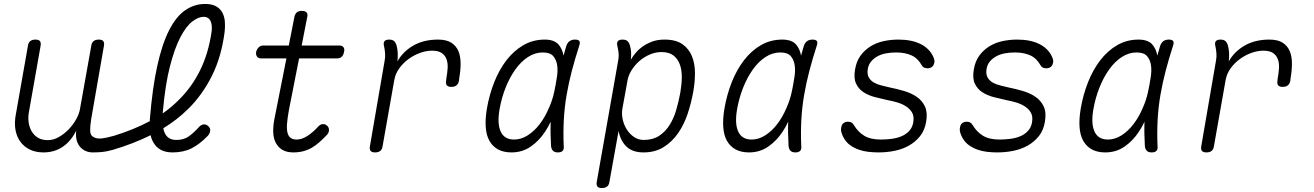

<svg xmlns="http://www.w3.org/2000/svg" viewBox="-20 -760 6640 970"><path d="M448 10Q428 10 411 2Q394 -6 382.5 -20.5Q371 -35 366.5 -55.5Q362 -76 365 -100Q339 -47 297 -18.5Q255 10 200 10Q160 10 130.5 -4.5Q101 -19 82.5 -44.5Q64 -70 58 -105Q52 -140 60 -182L121 -528Q123 -544 132.5 -552Q142 -560 159 -560Q176 -560 182 -552Q188 -544 185 -528L127 -199Q121 -170 124.5 -143.5Q128 -117 140 -96.5Q152 -76 172 -64Q192 -52 222 -52Q249 -52 276 -67Q303 -82 325.5 -105Q348 -128 364 -156Q380 -184 384 -209L441 -528Q443 -544 452.5 -552Q462 -560 479 -560Q496 -560 502 -552Q508 -544 505 -528L441 -160Q435 -124 435.5 -100.5Q436 -77 450 -69Q467 -58 492 -60.5Q517 -63 556 -74Q654 -104 737 -148V-157Q750 -316 774.5 -427Q799 -538 834.5 -607.5Q870 -677 916 -708.5Q962 -740 1016 -740Q1051 -740 1072 -728Q1093 -716 1103.5 -696Q1114 -676 1116 -651Q1118 -626 1115 -600Q1099 -474 1051 -377.5Q1003 -281 930 -209Q874 -154 805 -112Q807 -99 812 -89Q820 -71 834.5 -62Q849 -53 871 -53Q909 -53 934.5 -71.5Q960 -90 985 -118Q996 -130 1008.5 -131.5Q1021 -133 1032 -123Q1043 -113 1042 -100Q1041 -87 1031 -75Q990 -32 948.5 -11Q907 10 852 10Q817 10 793.5 -2.5Q770 -15 757 -37Q746 -54 741 -77Q652 -33 550 -3Q518 6 495 8Q472 10 448 10ZM802 -187Q847 -218 885 -257Q949 -320 991 -405Q1033 -490 1049 -600Q1051 -614 1050 -627.5Q1049 -641 1044.5 -652Q1040 -663 1031 -669Q1022 -675 1008 -675Q982 -675 951 -651Q920 -627 891 -571.5Q862 -516 838.5 -424.5Q815 -333 803 -199Q802 -193 802 -187Z M1695 -530Q1709 -530 1715.5 -521Q1722 -512 1718 -498Q1716 -483 1707 -474Q1698 -465 1684 -465H1491L1440 -206Q1432 -163 1430 -134Q1428 -105 1433 -87.5Q1438 -70 1449.5 -62.5Q1461 -55 1478 -55Q1505 -55 1533.5 -73.5Q1562 -92 1587 -120Q1598 -132 1610 -133Q1622 -134 1631 -126Q1641 -119 1642 -105.5Q1643 -92 1633 -80Q1613 -59 1594 -42Q1575 -25 1555 -13.5Q1535 -2 1512 4Q1489 10 1462 10Q1429 10 1407.5 -2.5Q1386 -15 1374 -37Q1362 -59 1360.5 -89.5Q1359 -120 1366 -157L1427 -465H1299Q1285 -465 1278.5 -474Q1272 -483 1274 -498Q1278 -512 1287 -521Q1296 -530 1310 -530H1439L1467 -673Q1470 -689 1479 -697Q1488 -705 1505 -705Q1522 -705 1529 -697Q1536 -689 1532 -673L1504 -530Z M1875 10Q1858 10 1852 2Q1846 -6 1849 -22L1923 -452Q1927 -471 1925.5 -490.5Q1924 -510 1920 -528Q1916 -544 1922.5 -552Q1929 -560 1946 -560Q1963 -560 1971.5 -552Q1980 -544 1984 -528Q1989 -509 1989.5 -490Q1990 -471 1988 -450Q2016 -500 2068.5 -530Q2121 -560 2193 -560Q2236 -560 2260.5 -544Q2285 -528 2296 -501.5Q2307 -475 2307 -439Q2307 -403 2300 -364L2299 -353Q2296 -337 2286.5 -329Q2277 -321 2260 -321Q2244 -321 2237.5 -329Q2231 -337 2234 -353L2235 -364Q2240 -391 2241.5 -416Q2243 -441 2236 -460.5Q2229 -480 2212 -492Q2195 -504 2162 -504Q2134 -504 2103 -493Q2072 -482 2045 -462.5Q2018 -443 1998 -416Q1978 -389 1972 -356L1913 -22Q1911 -6 1901.5 2Q1892 10 1875 10Z M2564 10Q2524 10 2496.5 -5Q2469 -20 2453 -48Q2437 -76 2434 -117.5Q2431 -159 2440 -212Q2452 -282 2477 -345Q2502 -408 2539 -456Q2576 -504 2624.5 -532Q2673 -560 2732 -560Q2779 -560 2801 -536Q2821 -513 2827 -479Q2834 -503 2841 -528Q2847 -545 2858 -552.5Q2869 -560 2885 -560Q2902 -560 2907 -552.5Q2912 -545 2906 -528Q2885 -463 2869 -402Q2853 -341 2842.5 -280Q2832 -219 2828.5 -155.5Q2825 -92 2828 -21Q2830 -6 2822.5 2Q2815 10 2798.5 10Q2782 10 2774 2Q2766 -6 2764 -21Q2760 -86 2762 -145Q2750 -119 2734 -95Q2704 -49 2661.5 -19.5Q2619 10 2564 10ZM2577 -55Q2613 -55 2646.5 -76.5Q2680 -98 2707 -133.5Q2734 -169 2753 -214Q2771 -254 2780 -296Q2783 -313 2787 -331L2793 -367Q2799 -401 2795 -429.5Q2791 -458 2775 -476.5Q2759 -495 2722 -495Q2683 -495 2647.5 -472Q2612 -449 2583.5 -409Q2555 -369 2534.5 -317.5Q2514 -266 2504 -209Q2491 -136 2509.5 -95.5Q2528 -55 2577 -55Z M3167 -458Q3177 -476 3192.5 -494Q3208 -512 3229 -526.5Q3250 -541 3276.5 -550.5Q3303 -560 3337 -560Q3395 -560 3428 -536.5Q3461 -513 3476 -475.5Q3491 -438 3491 -390.5Q3491 -343 3482 -295Q3472 -239 3454 -185Q3436 -131 3406 -87.5Q3376 -44 3333 -17Q3290 10 3231 10Q3176 10 3145.5 -19Q3115 -48 3105 -98L3059 158Q3057 174 3047.5 182Q3038 190 3021 190Q3004 190 2998 182Q2992 174 2995 158L3104 -459Q3107 -478 3105 -494Q3103 -510 3099 -528Q3095 -544 3101.5 -552Q3108 -560 3125 -560Q3142 -560 3150.5 -552Q3159 -544 3163 -528Q3168 -509 3168.5 -494Q3169 -479 3167 -458ZM3322 -497Q3291 -497 3261.5 -484Q3232 -471 3209 -450.5Q3186 -430 3170 -404Q3154 -378 3150 -352L3124 -209Q3120 -184 3126 -156.5Q3132 -129 3146.5 -106Q3161 -83 3183 -68Q3205 -53 3232 -53Q3278 -53 3309.5 -73.5Q3341 -94 3362.5 -128Q3384 -162 3396.5 -205Q3409 -248 3417 -292Q3424 -333 3424.5 -369.5Q3425 -406 3414.5 -434.5Q3404 -463 3382 -480Q3360 -497 3322 -497Z M3764 10Q3724 10 3696.5 -5Q3669 -20 3653 -48Q3637 -76 3634 -117.5Q3631 -159 3640 -212Q3652 -282 3677 -345Q3702 -408 3739 -456Q3776 -504 3824.5 -532Q3873 -560 3932 -560Q3979 -560 4001 -536Q4021 -513 4027 -479Q4034 -503 4041 -528Q4047 -545 4058 -552.5Q4069 -560 4085 -560Q4102 -560 4107 -552.5Q4112 -545 4106 -528Q4085 -463 4069 -402Q4053 -341 4042.5 -280Q4032 -219 4028.5 -155.5Q4025 -92 4028 -21Q4030 -6 4022.5 2Q4015 10 3998.5 10Q3982 10 3974 2Q3966 -6 3964 -21Q3960 -86 3962 -145Q3950 -119 3934 -95Q3904 -49 3861.5 -19.5Q3819 10 3764 10ZM3777 -55Q3813 -55 3846.5 -76.5Q3880 -98 3907 -133.5Q3934 -169 3953 -214Q3971 -254 3980 -296Q3983 -313 3987 -331L3993 -367Q3999 -401 3995 -429.5Q3991 -458 3975 -476.5Q3959 -495 3922 -495Q3883 -495 3847.5 -472Q3812 -449 3783.5 -409Q3755 -369 3734.5 -317.5Q3714 -266 3704 -209Q3691 -136 3709.5 -95.5Q3728 -55 3777 -55Z M4418 10Q4392 10 4366.5 7Q4341 4 4318.5 -4Q4296 -12 4276.5 -25.5Q4257 -39 4244 -61Q4237 -72 4232 -87.5Q4227 -103 4230 -116Q4232 -131 4241.5 -138Q4251 -145 4264 -145Q4273 -145 4280.5 -141.5Q4288 -138 4294 -128Q4315 -93 4346.5 -74Q4378 -55 4430 -55Q4453 -55 4480 -58Q4507 -61 4530.5 -70Q4554 -79 4571.5 -96.5Q4589 -114 4594 -142Q4599 -173 4587.5 -192Q4576 -211 4556 -223.5Q4536 -236 4511.5 -243Q4487 -250 4465 -254Q4433 -261 4400 -269.5Q4367 -278 4342 -294.5Q4317 -311 4304.5 -338.5Q4292 -366 4300 -410Q4307 -451 4327.5 -479Q4348 -507 4377.5 -525.5Q4407 -544 4443.5 -552Q4480 -560 4519 -560Q4586 -560 4631 -537.5Q4676 -515 4695 -473Q4699 -464 4700.5 -456.5Q4702 -449 4700 -443Q4698 -430 4689 -422.5Q4680 -415 4666 -415Q4658 -415 4650 -418Q4642 -421 4637 -430Q4617 -466 4584.5 -480.5Q4552 -495 4507 -495Q4481 -495 4456.5 -490.5Q4432 -486 4413 -475.5Q4394 -465 4381 -449.5Q4368 -434 4364 -411Q4360 -385 4369.5 -368.5Q4379 -352 4396 -342.5Q4413 -333 4434.5 -328Q4456 -323 4476 -318Q4511 -311 4547 -300.5Q4583 -290 4611 -271Q4639 -252 4653 -222Q4667 -192 4659 -145Q4652 -102 4628.5 -72.5Q4605 -43 4572 -24.5Q4539 -6 4499.5 2Q4460 10 4418 10Z M5018 10Q4992 10 4966.5 7Q4941 4 4918.5 -4Q4896 -12 4876.5 -25.5Q4857 -39 4844 -61Q4837 -72 4832 -87.5Q4827 -103 4830 -116Q4832 -131 4841.5 -138Q4851 -145 4864 -145Q4873 -145 4880.5 -141.5Q4888 -138 4894 -128Q4915 -93 4946.5 -74Q4978 -55 5030 -55Q5053 -55 5080 -58Q5107 -61 5130.5 -70Q5154 -79 5171.5 -96.5Q5189 -114 5194 -142Q5199 -173 5187.5 -192Q5176 -211 5156 -223.5Q5136 -236 5111.5 -243Q5087 -250 5065 -254Q5033 -261 5000 -269.5Q4967 -278 4942 -294.5Q4917 -311 4904.5 -338.5Q4892 -366 4900 -410Q4907 -451 4927.5 -479Q4948 -507 4977.5 -525.5Q5007 -544 5043.5 -552Q5080 -560 5119 -560Q5186 -560 5231 -537.5Q5276 -515 5295 -473Q5299 -464 5300.5 -456.5Q5302 -449 5300 -443Q5298 -430 5289 -422.5Q5280 -415 5266 -415Q5258 -415 5250 -418Q5242 -421 5237 -430Q5217 -466 5184.5 -480.5Q5152 -495 5107 -495Q5081 -495 5056.5 -490.5Q5032 -486 5013 -475.5Q4994 -465 4981 -449.5Q4968 -434 4964 -411Q4960 -385 4969.5 -368.5Q4979 -352 4996 -342.5Q5013 -333 5034.5 -328Q5056 -323 5076 -318Q5111 -311 5147 -300.5Q5183 -290 5211 -271Q5239 -252 5253 -222Q5267 -192 5259 -145Q5252 -102 5228.5 -72.5Q5205 -43 5172 -24.5Q5139 -6 5099.5 2Q5060 10 5018 10Z M5564 10Q5524 10 5496.5 -5Q5469 -20 5453 -48Q5437 -76 5434 -117.5Q5431 -159 5440 -212Q5452 -282 5477 -345Q5502 -408 5539 -456Q5576 -504 5624.5 -532Q5673 -560 5732 -560Q5779 -560 5801 -536Q5821 -513 5827 -479Q5834 -503 5841 -528Q5847 -545 5858 -552.5Q5869 -560 5885 -560Q5902 -560 5907 -552.5Q5912 -545 5906 -528Q5885 -463 5869 -402Q5853 -341 5842.5 -280Q5832 -219 5828.5 -155.5Q5825 -92 5828 -21Q5830 -6 5822.5 2Q5815 10 5798.5 10Q5782 10 5774 2Q5766 -6 5764 -21Q5760 -86 5762 -145Q5750 -119 5734 -95Q5704 -49 5661.5 -19.5Q5619 10 5564 10ZM5577 -55Q5613 -55 5646.5 -76.5Q5680 -98 5707 -133.5Q5734 -169 5753 -214Q5771 -254 5780 -296Q5783 -313 5787 -331L5793 -367Q5799 -401 5795 -429.5Q5791 -458 5775 -476.5Q5759 -495 5722 -495Q5683 -495 5647.5 -472Q5612 -449 5583.5 -409Q5555 -369 5534.5 -317.5Q5514 -266 5504 -209Q5491 -136 5509.5 -95.5Q5528 -55 5577 -55Z M6075 10Q6058 10 6052 2Q6046 -6 6049 -22L6123 -452Q6127 -471 6125.5 -490.5Q6124 -510 6120 -528Q6116 -544 6122.5 -552Q6129 -560 6146 -560Q6163 -560 6171.5 -552Q6180 -544 6184 -528Q6189 -509 6189.5 -490Q6190 -471 6188 -450Q6216 -500 6268.5 -530Q6321 -560 6393 -560Q6436 -560 6460.5 -544Q6485 -528 6496 -501.5Q6507 -475 6507 -439Q6507 -403 6500 -364L6499 -353Q6496 -337 6486.5 -329Q6477 -321 6460 -321Q6444 -321 6437.5 -329Q6431 -337 6434 -353L6435 -364Q6440 -391 6441.5 -416Q6443 -441 6436 -460.5Q6429 -480 6412 -492Q6395 -504 6362 -504Q6334 -504 6303 -493Q6272 -482 6245 -462.5Q6218 -443 6198 -416Q6178 -389 6172 -356L6113 -22Q6111 -6 6101.5 2Q6092 10 6075 10Z"/></svg>

Font: Maple Mono ExtraLight
Style: Italic
Weight: 275
Italic angle: -10°
Monospace: yes
Designer: subframe7536
Version: Version 7.000